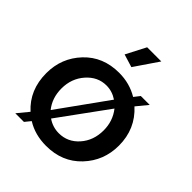

<svg xmlns="http://www.w3.org/2000/svg" viewBox="-202 -863 1006 1006"><g transform="rotate(45 301.0 -360.0)"><path d="M130 3H66L117 -59Q32 -136 32 -261Q32 -373 107 -452.5Q182 -532 301 -532Q379 -532 442 -494L467 -526H533L482 -464Q570 -384 570 -261Q570 -149 495 -69.5Q420 10 301 10Q218 10 156 -29ZM301 -84Q367 -84 412 -135Q457 -186 457 -261Q457 -330 416 -382L218 -110Q256 -84 301 -84ZM145 -260Q145 -190 185 -140L381 -413Q344 -438 301 -438Q237 -438 191 -386Q145 -334 145 -260ZM415 -730 325 -598 253 -620 310 -730Z"/></g></svg>

Font: Raleway
Style: Regular
Weight: 600
Designer: Matt McInerney, Pablo Impallari, Rodrigo Fuenzalida
Foundry: Matt McInerney, Pablo Impallari, Rodrigo Fuenzalida
Version: Version 1.000;PS 001.001;hotconv 1.0.56; ttfautohint (v1.5)